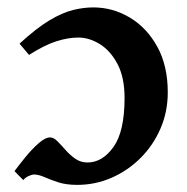

<svg xmlns="http://www.w3.org/2000/svg" viewBox="-20 -489 510 523"><path d="M190.4 14.6Q160.2 14.6 138.7 7.6Q117.2 0.5 101.1 -6.6Q85 -13.7 71.8 -13.7Q67.9 -13.7 58.6 -9.8Q49.3 -5.9 43.5 1.5Q38.1 -3.4 31 -11Q23.9 -18.6 19.5 -22.9Q30.3 -37.6 47.9 -59.3Q65.4 -81.1 84.2 -97.9Q103 -114.7 116.7 -114.7Q126 -114.7 136.2 -104.5Q146.5 -94.2 158.4 -80.6Q170.4 -66.9 185.1 -56.6Q199.7 -46.4 218.3 -46.4Q258.8 -46.4 289.1 -88.6Q319.3 -130.9 319.3 -222.2Q319.3 -277.8 300.3 -314.2Q281.2 -350.6 252.2 -368.7Q223.1 -386.7 193.4 -386.7Q165.5 -386.7 133.3 -376.5Q101.1 -366.2 59.1 -339.4L33.2 -370.1Q79.6 -412.6 114.7 -433.6Q149.9 -454.6 178.7 -461.7Q207.5 -468.8 234.4 -468.8Q287.1 -468.8 333.5 -441.2Q379.9 -413.6 408.4 -361.8Q437 -310.1 437 -237.3Q437 -184.6 417.2 -138.9Q397.5 -93.3 363 -58.8Q328.6 -24.4 284.2 -4.9Q239.7 14.6 190.4 14.6Z"/></svg>

Font: Gentium Plus
Style: Bold
Weight: 700
Designer: Victor Gaultney, Annie Olsen, Iska Routamaa, Becca Hirsbrunner
Foundry: SIL International
Version: Version 6.101